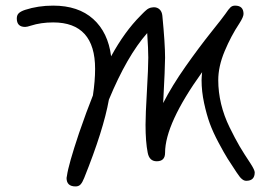

<svg xmlns="http://www.w3.org/2000/svg" viewBox="-20 -606 980 686"><path d="M40 -540Q40 -551.8 46.9 -558.6Q53.7 -565.4 69.8 -570.8Q116.2 -585.9 169.9 -585.9Q259.8 -585.9 313 -538.1Q366.2 -490.2 377 -404.8Q425.3 -493.2 481.9 -549.8Q483.9 -551.8 488.8 -556.9Q493.7 -562 495.1 -563.2Q496.6 -564.5 500.5 -568.1Q504.4 -571.8 506.1 -572.8Q507.8 -573.7 511 -575.7Q514.2 -577.6 516.6 -578.1Q519 -578.6 522.5 -579.3Q525.9 -580.1 529.8 -580.1Q542 -580.1 550.3 -572.3Q558.6 -564.5 560.1 -549.8Q569.8 -449.7 569.8 -399.9Q569.8 -366.7 563 -237.8Q594.7 -299.8 642.8 -368.2Q690.9 -436.5 734.6 -491.2Q778.3 -545.9 785.2 -556.2Q796.9 -573.7 803.5 -579.8Q810.1 -585.9 819.8 -585.9Q850.1 -585.9 850.1 -556.2Q850.1 -545.4 835 -522Q805.7 -478 782.7 -423.3Q759.8 -368.7 759.8 -319.8Q759.8 -277.3 770 -234.6Q780.3 -191.9 800.3 -151.1Q820.3 -110.4 835.9 -83.7Q851.6 -57.1 875 -22Q890.1 1.5 890.1 9.8Q890.1 40 859.9 40Q853 40 846.9 35.6Q840.8 31.2 836.9 26.1Q833 21 825.2 9.8Q805.7 -19.5 793.2 -39.3Q780.8 -59.1 761 -96.2Q741.2 -133.3 729.7 -164.6Q718.3 -195.8 709.2 -237.8Q700.2 -279.8 700.2 -319.8Q700.2 -328.6 702.1 -348.1Q569.8 -164.1 569.8 -60.1Q569.8 -29.8 540 -29.8Q513.7 -29.8 507.8 -60.1Q500 -99.1 500 -160.2Q500 -196.3 504.9 -280.3Q509.8 -364.3 509.8 -399.9Q509.8 -430.7 505.9 -487.8Q433.6 -405.8 369.1 -250Q349.6 -141.1 280.8 29.8Q274.4 45.9 267.8 53Q261.2 60.1 250 60.1Q217.8 60.1 217.8 29.8L219.2 22Q224.6 -17.6 262.2 -129.9Q289.6 -209.5 312 -265.1Q319.8 -316.9 319.8 -359.9Q319.8 -525.9 169.9 -525.9Q126 -525.9 89.8 -514.2Q76.7 -509.8 69.8 -509.8Q40 -509.8 40 -540Z"/></svg>

Font: Pecita
Style: Book
Weight: 400
Width: 6
Version: Version 3.4.1